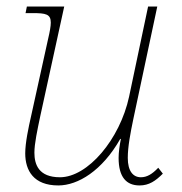

<svg xmlns="http://www.w3.org/2000/svg" viewBox="-20 -556 554 586"><path d="M158 10C218 10 292 -35 347 -132H349C345 -113 342 -91 342 -74C342 -15 366 10 406 10C435 10 455 -4 477 -26L463 -44C444 -24 428 -15 410 -15C386 -15 370 -34 370 -74C370 -108 378 -150 387 -193L460 -536H432L374 -261C346 -131 248 -15 163 -15C98 -15 85 -54 85 -90C85 -118 94 -159 103 -202L176 -536H62L58 -516H79C120 -516 135 -513 135 -487C135 -476 132 -459 127 -438L75 -202C67 -167 57 -120 57 -88C57 -35 83 10 158 10Z"/></svg>

Font: Noto Serif SemiCondensed Thin
Style: Italic
Weight: 100
Width: 4
Italic angle: -12°
Designer: Monotype Design Team
Foundry: Monotype Imaging Inc.
Version: Version 2.013